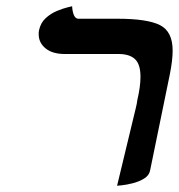

<svg xmlns="http://www.w3.org/2000/svg" viewBox="-20 -582 573 615"><path d="M355 13 415 -236Q417 -243 418 -249.5Q419 -256 420 -262Q430 -305 430 -336Q430 -376 412.5 -392.5Q395 -409 360 -409H188Q148 -409 126 -427Q104 -445 104 -472Q104 -475 104 -478Q104 -481 105 -485Q110 -509 126.5 -524Q143 -539 162.5 -547Q182 -555 196.5 -558.5Q211 -562 211 -562Q212 -544 217 -533Q222 -522 231 -522H356Q452 -522 492.5 -501.5Q533 -481 533 -420Q533 -389 524 -344L461 -37Q458 -20 441.5 -10Q425 0 405 5Q385 10 370 11.5Q355 13 355 13Z"/></svg>

Font: Libertinus Serif Semibold Italic
Style: Regular
Weight: 600
Italic angle: -11.5°
Designer: Philipp H. Poll, Khaled Hosny
Foundry: Caleb Maclennan
Version: Version 7.051;RELEASE